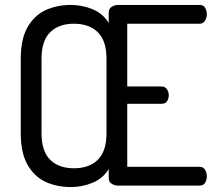

<svg xmlns="http://www.w3.org/2000/svg" viewBox="-20 -751 877 777"><path d="M267 6Q209 6 163.5 -15.5Q118 -37 91 -85Q64 -133 64 -212V-513Q64 -592 91 -640Q118 -688 163.5 -709.5Q209 -731 267 -731Q313 -731 355 -713.5Q397 -696 420 -658V-701Q420 -716 432 -723.5Q444 -731 458 -731H788Q804 -731 810.5 -719Q817 -707 817 -694Q817 -679 809.5 -667Q802 -655 788 -655H495V-401H634Q648 -401 655.5 -390Q663 -379 663 -365Q663 -353 656.5 -342Q650 -331 634 -331H495V-76H788Q802 -76 809.5 -64.5Q817 -53 817 -37Q817 -24 810.5 -12Q804 0 788 0H458Q444 0 432 -7.5Q420 -15 420 -30V-67Q397 -29 355 -11.5Q313 6 267 6ZM279 -70Q341 -70 376 -104.5Q411 -139 411 -212V-513Q411 -586 376 -620.5Q341 -655 279 -655Q218 -655 183 -620.5Q148 -586 148 -513V-212Q148 -139 183 -104.5Q218 -70 279 -70Z"/></svg>

Font: Dosis ExtraLight Medium
Style: Regular
Weight: 500
Version: Version 3.001; ttfautohint (v1.8.2)